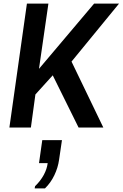

<svg xmlns="http://www.w3.org/2000/svg" viewBox="-20 -706 679 1063"><path d="M32 0 129 -686H248L188 -271L157 -279L501 -686H639L376 -365L552 0H415L272 -289L176 -183L151 0ZM172 337 174 325Q204 296 222 263Q240 230 244 197H196L214 70H323L307 179Q301 222 281 264Q261 306 229 337Z"/></svg>

Font: Chivo Mono Medium Medium
Style: Italic
Weight: 500
Italic angle: -8.05°
Monospace: yes
Version: Version 1.008